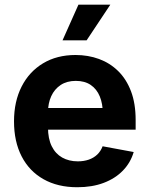

<svg xmlns="http://www.w3.org/2000/svg" viewBox="-20 -787 636 818"><path d="M309.3 10.7Q225.7 10.7 165.2 -23.6Q104.6 -57.8 72.2 -120.8Q39.7 -183.8 39.7 -270.1Q39.7 -354.4 72 -418Q104.2 -481.5 163.2 -517.1Q222.2 -552.7 301.9 -552.7Q355.4 -552.7 401.9 -535.7Q448.3 -518.7 483.4 -484.3Q518.5 -449.9 538.2 -398Q557.9 -346 557.9 -275.8V-234.7H99.8V-326.9H486.6L418.1 -302.2Q418.1 -344.8 405.1 -376.3Q392.1 -407.7 366.5 -425.1Q341 -442.4 303 -442.4Q265 -442.4 238.5 -424.9Q212.1 -407.3 198.3 -377.2Q184.5 -347.1 184.5 -308.7V-243.8Q184.5 -196.4 200.3 -164.2Q216.2 -132 244.9 -115.8Q273.7 -99.6 311.6 -99.6Q337.2 -99.6 358.2 -106.9Q379.2 -114.2 394.3 -128.5Q409.3 -142.9 417.2 -163.8L549.6 -139.3Q536.4 -94.1 503.8 -60.4Q471.1 -26.6 422 -8Q372.8 10.7 309.3 10.7ZM246.4 -615.1 314.2 -767.1H450L349 -615.1Z"/></svg>

Font: Inter Variable LoSnoCo
Style: Regular
Weight: 400
Designer: Rasmus Andersson
Foundry: rsms
Version: Version 4.000;git-a52131595; featfreeze: case,dlig,ss01,ss02